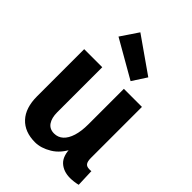

<svg xmlns="http://www.w3.org/2000/svg" viewBox="-252 -981 1112 1112"><g transform="rotate(45 303.5 -425.5)"><path d="M385 -628 153 -761 225 -868 442 -716ZM413 -114H426Q395 -48 343.5 -17Q292 14 244 14Q159 14 111.5 -37Q64 -88 64 -183V-569H212V-200Q212 -154 230.5 -127Q249 -100 286 -100Q318 -100 341 -121Q364 -142 376.5 -182Q389 -222 389 -279V-569H537V-151Q537 -123 546 -110.5Q555 -98 577 -98Q581 -98 585 -98Q589 -98 593 -99L597 9Q581 13 564.5 15Q548 17 534 17Q480 17 446.5 -13.5Q413 -44 413 -114Z"/></g></svg>

Font: Yaldevi ExtraLight
Style: Regular
Weight: 200
Designer: Sol Matas, Rajitha Manaperi, Kosala Senevirathne
Foundry: Mooniak
Version: Version 1.100